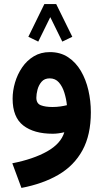

<svg xmlns="http://www.w3.org/2000/svg" viewBox="-20 -651 504 936"><path d="M332.5 -471.7 283.7 -448.2 225.1 -567.4 166.5 -448.2 118.2 -471.7 196.3 -631.3H253.9ZM422.9 -103.5Q422.9 6.8 382.1 81.5Q341.3 156.2 265.4 200.7Q189.5 245.1 84.5 265.1L40 145Q142.1 125 209.5 87.2Q276.9 49.3 293.5 -6.3Q262.7 1 236.8 1Q145.5 1 93.5 -39.3Q41.5 -79.6 41.5 -169.9Q41.5 -208.5 53.2 -248.5Q64.9 -288.6 87.9 -322.3Q110.8 -356 144.8 -376.5Q178.7 -397 223.1 -397Q274.4 -397 312 -372.1Q349.6 -347.2 374.3 -305.2Q398.9 -263.2 410.9 -210.9Q422.9 -158.7 422.9 -103.5ZM235.8 -129.4Q256.3 -129.4 274.7 -132.1Q293 -134.8 306.2 -138.2Q303.2 -168.5 293.9 -198.7Q284.7 -229 267.3 -249Q250 -269 222.2 -269Q196.8 -269 182.6 -252.4Q168.5 -235.8 162.8 -213.9Q157.2 -191.9 157.2 -174.8Q157.2 -146.5 179 -137.9Q200.7 -129.4 235.8 -129.4Z"/></svg>

Font: Vazirmatn FD NL
Style: Bold
Weight: 700
Designer: Saber Rastikerdar
Foundry: Saber Rastikerdar
Version: Version 33.003